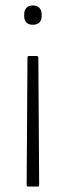

<svg xmlns="http://www.w3.org/2000/svg" viewBox="-20 -513 241 706"><path d="M86 -307H115Q121 -307 121 -301L124 168Q124 173 119 173H83Q78 173 78 168L81 -301Q81 -307 86 -307ZM100 -493Q117 -493 125 -484Q133 -475 133 -461V-453Q133 -439 125 -430.5Q117 -422 100 -422Q85 -422 77 -430.5Q69 -439 69 -453V-461Q69 -475 77 -484Q85 -493 100 -493Z"/></svg>

Font: Sofia Sans Semi Condensed ExtraLight
Style: Regular
Weight: 250
Version: Version 4.100